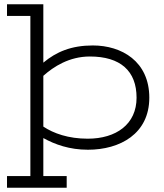

<svg xmlns="http://www.w3.org/2000/svg" viewBox="-20 -692 771 904"><path d="M13 -617H123V137H13V192H294V137H184V-42C238 -12 307 13 394 13C545 13 683 -62 683 -232C683 -403 553 -478 417 -478C316 -478 245 -448 184 -397V-672H13ZM184 -335C232 -378 306 -426 403 -426C547 -426 623 -358 623 -232C623 -107 527 -39 393 -39C302 -39 232 -64 184 -96Z"/></svg>

Font: Stint Ultra Expanded
Style: Regular
Weight: 400
Width: 7
Designer: Astigmatic (AOETI)
Foundry: Astigmatic (AOETI)
Version: Version 1.000